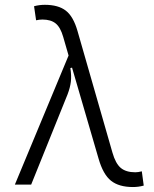

<svg xmlns="http://www.w3.org/2000/svg" viewBox="-20 -752 626 782"><path d="M40.5 0 259.3 -525.9 237.3 -602.1Q226.1 -641.1 206.5 -656.7Q187 -672.4 152.8 -672.4Q140.6 -672.4 127 -669.4L118.7 -726.6Q140.1 -732.4 162.6 -732.4Q217.3 -732.4 248 -708.7Q278.8 -685.1 295.9 -625L438 -130.4Q450.7 -85.9 471.9 -68.1Q493.2 -50.3 531.2 -50.3Q542 -50.3 557.6 -54.2L565.4 3.9Q543.9 9.8 521.5 9.8Q464.4 9.8 432.1 -15.9Q399.9 -41.5 381.3 -106.4L273.4 -476.6L266.6 -474.6Q271.5 -443.4 268.6 -419.2Q265.6 -395 255.4 -368.2L106.9 0Z"/></svg>

Font: Caskaydia Cove Light
Style: Regular
Weight: 300
Monospace: yes
Designer: Aaron Bell
Foundry: Saja Typeworks
Version: Version 4.300; ttfautohint (v1.8.3)